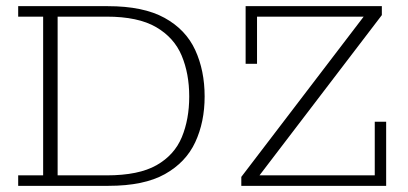

<svg xmlns="http://www.w3.org/2000/svg" viewBox="-20 -603 1323 623"><path d="M39 0V-34H120V-549H39V-583H330Q445 -583 514 -545Q583 -507 613.5 -440.5Q644 -374 644 -290Q644 -207 613.5 -141.5Q583 -76 515 -38Q447 0 332 0ZM167 -34H326Q430 -34 488 -67Q546 -100 570 -158Q594 -216 594 -290Q594 -364 569.5 -422.5Q545 -481 486.5 -515Q428 -549 326 -549H167ZM763 0V-29L1160 -549H814V-396H777V-583H1219V-554L822 -34H1196V-208H1233V0Z"/></svg>

Font: Rokkitt SemiBold ExtraLight
Style: Regular
Weight: 250
Version: Version 3.103